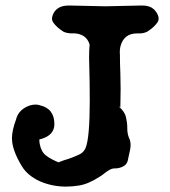

<svg xmlns="http://www.w3.org/2000/svg" viewBox="-20 -653 626 705"><path d="M222.2 32.2Q171.9 32.2 126.5 12.7Q82 -7.8 61 -41.5Q23.9 -102.1 23.9 -145.5Q23.9 -173.8 39.1 -214.8Q45.9 -242.2 71.8 -257.8Q90.8 -269 110.8 -269Q119.1 -269 126 -266.6Q179.7 -254.4 179.7 -197.3Q179.7 -156.7 130.9 -142.6Q125 -141.1 125 -141.6Q124.5 -140.1 124.5 -136.7Q124.5 -131.3 126 -124Q130.9 -96.2 148.9 -82Q167 -67.9 199.2 -55.2Q197.8 -56.6 195.3 -56.6Q192.9 -56.6 214.8 -64.5Q246.6 -73.7 274.4 -87.4Q288.1 -95.2 294.4 -109.9Q309.6 -147.5 309.6 -284.2Q309.6 -351.6 307.6 -419.9L307.1 -439.9Q307.1 -469.7 309.1 -489.3Q296.9 -530.3 247.6 -530.8Q248 -530.3 247.1 -530.3Q227.5 -530.3 213.9 -536.1Q188 -552.2 174.8 -571.3Q170.9 -577.6 170.9 -584.5Q170.9 -589.4 173.3 -596.7Q178.7 -612.8 193.1 -622.8Q207.5 -632.8 233.4 -632.8L366.7 -629.9L500 -632.8Q509.8 -632.8 518.6 -631.3Q539.6 -627.9 551.8 -611.3Q562.5 -596.7 562.5 -584.5Q562.5 -577.6 558.6 -571.3Q545.4 -552.2 519.5 -536.1Q505.9 -530.3 493.7 -530.3H482.9Q434.1 -530.3 421.9 -481.4Q419.9 -472.2 419.9 -461.9L420.4 -449.7Q420.4 -417.5 421.9 -385.7L422.9 -326.7Q422.9 -309.6 422.4 -292.7Q421.9 -275.9 421.9 -257.8Q421.9 -259.8 415.5 -262.7Q438 -243.2 442.6 -222.9Q447.3 -202.6 447.3 -184.1V-181.6Q447.3 -162.6 453.6 -147Q459.5 -135.3 459.5 -120.6Q459.5 -106.4 452.6 -79.6Q450.2 -70.8 448.7 -61.5Q444.3 -47.4 430.4 -41Q416.5 -34.7 404.3 -34.7H400.4Q392.6 -34.7 384 -30.3Q375.5 -25.9 364.7 -17.6Q357.4 -11.2 348.6 -5.9Q305.2 22.9 269.5 28.3Q245.1 32.2 222.2 32.2Z"/></svg>

Font: X Typewriter
Style: Bold
Weight: 700
Designer: GGBot
Version: 0.10